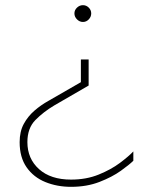

<svg xmlns="http://www.w3.org/2000/svg" viewBox="-20 -555 565 743"><path d="M301 -535Q314 -535 323.5 -525.5Q333 -516 333 -503Q333 -490 323.5 -480Q314 -470 301 -470Q288 -470 278 -480Q268 -490 268 -503Q268 -516 278 -525.5Q288 -535 301 -535ZM255 168Q201 168 155.5 149.5Q110 131 83 92.5Q56 54 56 -5Q56 -46 72 -75.5Q88 -105 113.5 -127Q139 -149 168 -165L293 -237V-325H323V-224L190 -147Q148 -122 117 -90.5Q86 -59 86 -5Q86 59 131 99.5Q176 140 255 140Q314 140 362 120.5Q410 101 444 75.5Q478 50 496 31V67Q481 82 447.5 106Q414 130 365 149Q316 168 255 168Z"/></svg>

Font: Roundo Variable
Style: Regular
Weight: 200
Designer: Shiva Nallaperumal
Foundry: Indian Type Foundry
Version: Version 2.000